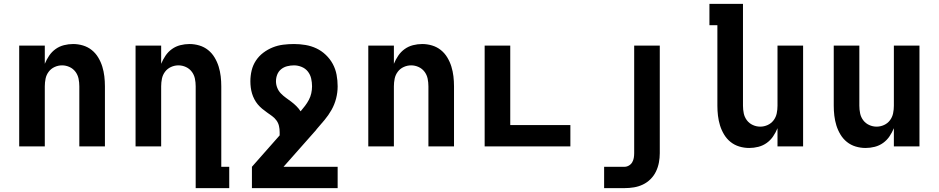

<svg xmlns="http://www.w3.org/2000/svg" viewBox="-20 -755 4840 990"><path d="M79 0V-520H211V-426Q220 -448 233.5 -468Q247 -488 266.5 -502Q286 -516 309.5 -522Q333 -528 357 -528Q383 -528 408 -520.5Q433 -513 453 -497Q473 -481 486.5 -458.5Q500 -436 507.5 -411.5Q515 -387 518 -361.5Q521 -336 521 -310V0H389V-310Q389 -330 385 -349.5Q381 -369 369 -385Q357 -401 338.5 -409.5Q320 -418 300 -418Q280 -418 261.5 -409.5Q243 -401 231 -385Q219 -369 215 -349.5Q211 -330 211 -310V0Z M989 215V-310Q989 -330 985 -349.5Q981 -369 969 -385Q957 -401 938.5 -409.5Q920 -418 900 -418Q880 -418 861.5 -409.5Q843 -401 831 -385Q819 -369 815 -349.5Q811 -330 811 -310V0H679V-520H811V-426Q820 -448 833.5 -468Q847 -488 866.5 -502Q886 -516 909.5 -522Q933 -528 957 -528Q983 -528 1008 -520.5Q1033 -513 1053 -497Q1073 -481 1086.5 -458.5Q1100 -436 1107.5 -411.5Q1115 -387 1118 -361.5Q1121 -336 1121 -310V105H1162V215Z M1721 215H1279V105L1422 -57V-74Q1422 -90 1418.5 -105.5Q1415 -121 1405.5 -134Q1396 -147 1383 -156.5Q1370 -166 1357 -175Q1344 -184 1331.5 -194.5Q1319 -205 1309 -217Q1299 -229 1291.5 -243.5Q1284 -258 1279.5 -273Q1275 -288 1273 -304Q1271 -320 1271 -336Q1271 -364 1277.5 -391.5Q1284 -419 1299.5 -442.5Q1315 -466 1337.5 -483Q1360 -500 1386 -510.5Q1412 -521 1440 -524.5Q1468 -528 1496 -528Q1526 -528 1555.5 -523Q1585 -518 1611.5 -505.5Q1638 -493 1660 -472Q1682 -451 1696 -425Q1710 -399 1715.5 -369.5Q1721 -340 1721 -310Q1721 -278 1713 -247Q1705 -216 1689.5 -188.5Q1674 -161 1653.5 -136.5Q1633 -112 1612 -88L1611 -87V-86L1442 105H1721ZM1530 -181Q1542 -195 1553 -209.5Q1564 -224 1572.5 -240Q1581 -256 1585 -274Q1589 -292 1589 -310Q1589 -330 1584.5 -350Q1580 -370 1567.5 -386Q1555 -402 1535.5 -410Q1516 -418 1496 -418Q1478 -418 1460.5 -413.5Q1443 -409 1429.5 -398Q1416 -387 1409.5 -370.5Q1403 -354 1403 -336Q1403 -319 1409.5 -302.5Q1416 -286 1428 -273.5Q1440 -261 1454 -251Q1468 -241 1482 -230.5Q1496 -220 1508.5 -207.5Q1521 -195 1530 -181Z M1879 0V-520H2011V-426Q2020 -448 2033.5 -468Q2047 -488 2066.5 -502Q2086 -516 2109.5 -522Q2133 -528 2157 -528Q2183 -528 2208 -520.5Q2233 -513 2253 -497Q2273 -481 2286.5 -458.5Q2300 -436 2307.5 -411.5Q2315 -387 2318 -361.5Q2321 -336 2321 -310V0H2189V-310Q2189 -330 2185 -349.5Q2181 -369 2169 -385Q2157 -401 2138.5 -409.5Q2120 -418 2100 -418Q2080 -418 2061.5 -409.5Q2043 -401 2031 -385Q2019 -369 2015 -349.5Q2011 -330 2011 -310V0Z M2479 0V-520H2611V-110H2921V0Z M3095 215V105H3200Q3212 105 3223 98.5Q3234 92 3240 81.5Q3246 71 3248 59Q3250 47 3250 35V-520H3382V35Q3382 59 3377.5 83Q3373 107 3362.5 129Q3352 151 3334.5 168.5Q3317 186 3295 196.5Q3273 207 3249 211Q3225 215 3200 215Z M3843 8Q3817 8 3792 0.5Q3767 -7 3747 -23Q3727 -39 3713.5 -61.5Q3700 -84 3692.5 -108.5Q3685 -133 3682 -158.5Q3679 -184 3679 -210V-625H3638V-735H3811V-210Q3811 -190 3815 -170.5Q3819 -151 3831 -135Q3843 -119 3861.5 -110.5Q3880 -102 3900 -102Q3920 -102 3938.5 -110.5Q3957 -119 3969 -135Q3981 -151 3985 -170.5Q3989 -190 3989 -210V-520H4121V0H3989V-94Q3980 -72 3966.5 -52Q3953 -32 3933.5 -18Q3914 -4 3890.5 2Q3867 8 3843 8Z M4443 8Q4417 8 4392 0.5Q4367 -7 4347 -23Q4327 -39 4313.5 -61.5Q4300 -84 4292.5 -108.5Q4285 -133 4282 -158.5Q4279 -184 4279 -210V-520H4411V-210Q4411 -190 4415 -170.5Q4419 -151 4431 -135Q4443 -119 4461.5 -110.5Q4480 -102 4500 -102Q4520 -102 4538.5 -110.5Q4557 -119 4569 -135Q4581 -151 4585 -170.5Q4589 -190 4589 -210V-520H4721V0H4589V-94Q4580 -72 4566.5 -52Q4553 -32 4533.5 -18Q4514 -4 4490.5 2Q4467 8 4443 8Z"/></svg>

Font: Iosevka Extrabold Extended
Style: Regular
Weight: 800
Width: 7
Monospace: yes
Designer: Belleve Invis
Foundry: Belleve Invis
Version: Version 32.5.0; ttfautohint (v1.8.4)